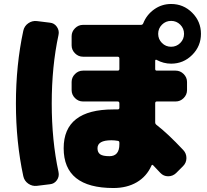

<svg xmlns="http://www.w3.org/2000/svg" viewBox="-20 -870 1040 965"><path d="M794 -654Q813 -635 840 -635Q867 -635 886 -654Q905 -673 905 -700Q905 -727 886 -746Q867 -765 840 -765Q813 -765 794 -746Q775 -727 775 -700Q775 -673 794 -654ZM580 -145V-152Q580 -161 573 -162Q556 -165 540 -165Q470 -165 470 -125Q470 -104 483.5 -94.5Q497 -85 530 -85Q580 -85 580 -145ZM840 -850Q902 -850 946 -806Q990 -762 990 -700Q990 -638 946 -594Q902 -550 840 -550Q802 -550 767 -569Q765 -571 762.5 -569.5Q760 -568 760 -565V-523Q760 -515 768 -515H863Q886 -515 903 -498Q920 -481 920 -458V-417Q920 -394 903 -377Q886 -360 863 -360H768Q760 -360 760 -351V-255Q760 -247 767 -242Q822 -200 901 -116Q917 -99 917 -75.5Q917 -52 900 -35L865 0Q848 16 825 16Q802 16 786 -1Q760 -29 750 -39Q744 -45 741 -37Q717 17 667.5 46Q618 75 550 75Q300 75 300 -125Q300 -320 550 -320H571Q580 -320 580 -328V-351Q580 -360 571 -360H397Q374 -360 357 -377Q340 -394 340 -417V-458Q340 -481 357 -498Q374 -515 397 -515H571Q580 -515 580 -523V-576Q580 -585 571 -585H397Q374 -585 357 -602Q340 -619 340 -642V-688Q340 -711 357 -728Q374 -745 397 -745H688Q697 -745 700 -753Q717 -796 755 -823Q793 -850 840 -850ZM231 -756Q253 -754 266 -735Q279 -716 274 -694Q240 -536 240 -350Q240 -164 274 -6Q279 17 266 35.5Q253 54 231 56L166 64Q142 67 122 53Q102 39 97 15Q60 -157 60 -350Q60 -543 97 -715Q102 -739 122 -753Q142 -767 166 -764Z"/></svg>

Font: Rounded Mplus 1c Black
Style: Regular
Weight: 900
Version: Version 1.059.20150529